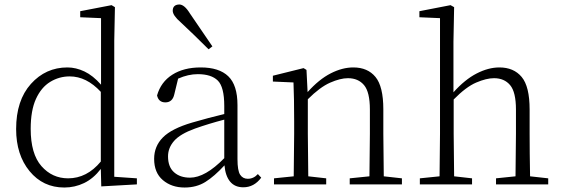

<svg xmlns="http://www.w3.org/2000/svg" viewBox="-20 -823 2503 857"><path d="M432 9 430 -69Q397 -26 355.5 -6Q314 14 267 14Q172 14 112 -59Q52 -132 52 -247Q52 -375 118 -448.5Q184 -522 281 -522Q319 -522 357 -504Q395 -486 431 -445V-742L338 -746V-773L478 -800L493 -791L490 -641V-34L591 -27V0ZM430 -102V-413Q366 -482 291 -482Q244 -482 204 -457.5Q164 -433 140.5 -381.5Q117 -330 117 -248Q117 -136 165 -81.5Q213 -27 284 -27Q368 -27 430 -102Z M928 -616 911 -603Q845 -669 787 -723Q751 -754 751 -775Q751 -802 780 -803Q803 -803 827 -764Q875 -694 928 -616ZM1066 13Q1028 13 1007 -12.5Q986 -38 982 -85Q937 -36 897 -11Q857 14 804 14Q746 14 707 -19Q668 -52 668 -114Q668 -170 707 -209.5Q746 -249 838 -276Q910 -297 981 -314V-350Q981 -435 952 -463.5Q923 -492 863 -492Q820 -492 775 -472L758 -402Q750 -366 718 -366Q688 -366 681 -397Q698 -457 749 -489.5Q800 -522 876 -522Q958 -522 999 -482.5Q1040 -443 1040 -354V-113Q1040 -61 1052 -43Q1064 -25 1086 -25Q1112 -25 1131 -46L1146 -30Q1114 13 1066 13ZM981 -117V-289Q912 -271 850 -249Q784 -225 757 -194Q730 -163 730 -125Q730 -78 757 -54Q784 -30 828 -30Q896 -30 981 -117Z M1628 0H1541V-27L1629 -36L1631 -226V-334Q1631 -412 1605 -443Q1579 -474 1533 -474Q1499 -474 1453.5 -454Q1408 -434 1354 -380V-226L1356 -36L1436 -27V0H1203V-27L1291 -36L1293 -226V-281Q1293 -385 1290 -455L1198 -459V-485L1335 -519L1348 -511L1353 -412Q1404 -469 1456 -495.5Q1508 -522 1557 -522Q1621 -522 1656 -479.5Q1691 -437 1691 -335V-226L1693 -36L1774 -27V0Z M2280 0H2194V-27L2281 -36L2283 -226V-334Q2283 -412 2257 -443Q2231 -474 2185 -474Q2151 -474 2105.5 -454.5Q2060 -435 2005 -379V-226L2007 -36L2087 -27V0H1854V-27L1942 -36L1944 -226V-742L1852 -746V-773L1991 -800L2007 -791L2004 -637V-411Q2055 -468 2107.5 -495Q2160 -522 2209 -522Q2273 -522 2308.5 -479.5Q2344 -437 2344 -334V-226Q2344 -144 2346 -36L2427 -27V0Z"/></svg>

Font: Minh Nguyen ExtraLight
Style: Regular
Weight: 250
Designer: Ryoko NISHIZUKA 西塚涼子 (kana & ideographs); Frank Grießhammer (Latin, Greek & Cyrillic); Wenlong ZHANG 张文龙 (bopomofo); San
Foundry: Adobe
Version: Version 1.100;July 7, 2023;FontCreator 14.0.0.2814 64-bit